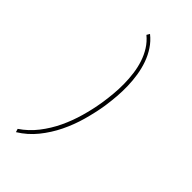

<svg xmlns="http://www.w3.org/2000/svg" viewBox="-303 -878 1194 1194"><g transform="rotate(45 293.5 -281.5)"><path d="M376 -276.4Q364.7 -206.5 344.2 -133.3Q323.7 -60.1 290.8 7.6Q257.8 75.2 211.2 132.8Q164.6 190.4 101.1 229.5L94.2 207.5Q151.9 168.5 195.1 113Q238.3 57.6 268.8 -6.8Q299.3 -71.3 318.8 -140.4Q338.4 -209.5 349.1 -275.4L351.1 -288.1Q356.9 -326.7 360.8 -369.9Q364.7 -413.1 364.3 -457.8Q363.8 -502.4 357.9 -546.9Q352.1 -591.3 338.6 -632.3Q325.2 -673.3 302.7 -709Q280.3 -744.6 247.1 -772L258.8 -792Q294.4 -763.7 318.8 -726.6Q343.3 -689.5 358.4 -647Q373.5 -604.5 380.9 -558.1Q388.2 -511.7 389.4 -465.1Q390.6 -418.5 387 -372.8Q383.3 -327.1 377.4 -286.1Z"/></g></svg>

Font: TypoPRO Roboto Mono
Style: Italic
Weight: 250
Designer: Google
Version: Version 2.000986; 2015; ttfautohint (v1.3)